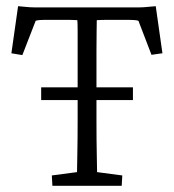

<svg xmlns="http://www.w3.org/2000/svg" viewBox="-20 -597 560 617"><path d="M480.5 -577.1 502 -425.8 466.8 -420.9 424.8 -530.3Q418.9 -532.2 409.2 -532.7Q399.4 -533.2 392.6 -533.2H356.4Q346.7 -533.2 327.1 -533.2Q307.6 -533.2 291 -532.2Q291 -524.4 290.5 -496.1Q290 -467.8 290 -431.6Q290 -395.5 290 -363.3V-211.9Q290 -146.5 291 -100.6Q292 -54.7 292 -43.9L373 -33.2L371.1 0H148.4L146.5 -33.2L227.5 -43.9Q227.5 -54.7 228.5 -100.6Q229.5 -146.5 229.5 -211.9V-363.3Q229.5 -395.5 229.5 -431.6Q229.5 -467.8 229.5 -496.1Q229.5 -524.4 228.5 -532.2Q212.9 -533.2 193.4 -533.2Q173.8 -533.2 163.1 -533.2H124Q117.2 -533.2 108.9 -532.7Q100.6 -532.2 94.7 -530.3L51.8 -419.9L16.6 -425.8L38.1 -577.1Q49.8 -576.2 59.1 -575.2Q68.4 -574.2 76.7 -573.7Q85 -573.2 93.3 -573.2Q101.6 -573.2 112.3 -573.2H406.2Q417 -573.2 425.3 -573.2Q433.6 -573.2 441.4 -573.7Q449.2 -574.2 458.5 -575.2Q467.8 -576.2 480.5 -577.1ZM112.3 -275.4V-316.4H407.2V-275.4Z"/></svg>

Font: Crimson Pro ExtraLight
Style: Regular
Weight: 250
Designer: Jacques Le Bailly
Foundry: Baron von Fonthausen
Version: Version 1.003